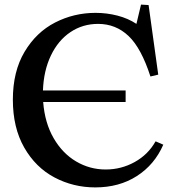

<svg xmlns="http://www.w3.org/2000/svg" viewBox="-20 -806 749 836"><path d="M396 -750Q445 -750 491.5 -738Q538 -726 574 -702L594 -786L627 -784L669 -481L635 -473Q595 -597 539.5 -649.5Q484 -702 407 -702Q340 -702 286.5 -666Q233 -630 201.5 -564Q170 -498 167 -412H527V-362H168Q175 -271 213.5 -204.5Q252 -138 311.5 -103Q371 -68 440 -68Q508 -68 566.5 -100.5Q625 -133 657 -190H659L691 -176Q653 -89 576 -39.5Q499 10 395 10Q299 10 217 -33.5Q135 -77 85.5 -163.5Q36 -250 36 -372Q36 -495 87 -580.5Q138 -666 220 -708Q302 -750 396 -750Z"/></svg>

Font: Minipax
Style: Bold
Weight: 500
Designer: Raphaël Ronot, Igor Stepanchenko (Cyrillic)
Foundry: steppetype
Version: Version 1.002